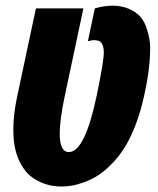

<svg xmlns="http://www.w3.org/2000/svg" viewBox="-20 -660 568 689"><path d="M320.3 -629.9Q353.5 -639.6 384.8 -639.6Q416 -639.6 442.4 -628.4Q468.8 -617.2 484.1 -599.4Q499.5 -581.5 507.8 -553.7Q519 -517.6 519 -488.8Q519 -460 516.1 -431.6Q512.2 -385.7 498.3 -321.3Q484.4 -256.8 465.1 -208Q445.8 -159.2 424.6 -126.5Q403.3 -93.8 377.7 -68.4Q352.1 -43 328.9 -28.8Q305.7 -14.6 280.5 -5.6Q255.4 3.4 236.8 6.3Q218.3 9.3 200.7 9.3Q183.1 9.3 165.8 6.3Q148.4 3.4 127.2 -5.6Q106 -14.6 88.6 -28.8Q71.3 -43 56.6 -68.4Q27.8 -116.7 27.8 -194.3Q27.8 -250.5 42 -315.4L108.9 -629.9H279.3L212.4 -315.4Q194.3 -229.5 194.3 -180.7Q194.3 -114.3 227.1 -114.3Q284.2 -114.3 326.7 -315.4Q352.5 -439 352.5 -471.7Q352.5 -487.8 347.9 -498.8Q343.3 -509.8 335.2 -512.9Q327.1 -516.1 314.5 -516.1L295.4 -512.2Z"/></svg>

Font: Open Sans Hebrew Condensed Extra Bold
Style: Italic
Weight: 800
Width: 3
Italic angle: -12°
Foundry: Ascender Corporation, Yanek Iontef
Version: Version 2.001;PS 002.001;hotconv 1.0.70;makeotf.lib2.5.58329